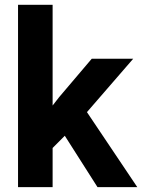

<svg xmlns="http://www.w3.org/2000/svg" viewBox="-20 -770 585 790"><path d="M196.5 0H54.2V-750.3H196.5ZM300.1 -265.2 174.6 -139.1 125.1 -244.1 223.4 -370.4 357.5 -528.3H528.1ZM227 -242.2 324.1 -329 544.9 0H381.2Z"/></svg>

Font: Heebo
Style: Regular
Weight: 400
Designer: Oded Ezer
Foundry: Ezer Type House
Version: Version 3.100